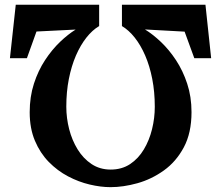

<svg xmlns="http://www.w3.org/2000/svg" viewBox="-20 -772 912 792"><path d="M827.5 -752.5 851 -532H781.5L741.5 -641.5L578 -650.5Q610 -631 643.8 -599Q677.5 -567 706 -523.8Q734.5 -480.5 752.2 -426.8Q770 -373 770 -309.5Q770 -223.5 738.2 -164.2Q706.5 -105 655.8 -68.8Q605 -32.5 546.8 -16.2Q488.5 0 436 0Q395.5 0 350 -10.8Q304.5 -21.5 260.8 -44.5Q217 -67.5 181.2 -104Q145.5 -140.5 124 -191.5Q102.5 -242.5 102.5 -309Q102.5 -373 120 -427Q137.5 -481 166 -524.2Q194.5 -567.5 227.5 -599Q260.5 -630.5 292 -650L130.5 -642L91 -532H21L45 -752.5H389V-664.5Q361 -648 336.5 -617Q312 -586 293.2 -542.8Q274.5 -499.5 264 -446.2Q253.5 -393 253.5 -332Q253.5 -285.5 265.2 -239.5Q277 -193.5 300.2 -155.8Q323.5 -118 357.8 -95.2Q392 -72.5 436.5 -72.5Q482.5 -72.5 516.8 -95.2Q551 -118 573.5 -155.8Q596 -193.5 607.2 -239.2Q618.5 -285 618.5 -331.5Q618.5 -393 608 -446.5Q597.5 -500 578.8 -543.2Q560 -586.5 535.5 -617.2Q511 -648 483 -664.5V-752.5Z"/></svg>

Font: Merriweather Light 18pt Black
Style: Regular
Weight: 900
Version: Version 2.100